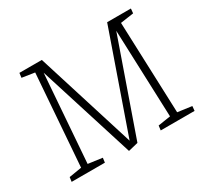

<svg xmlns="http://www.w3.org/2000/svg" viewBox="-146 -906 1187 1120"><g transform="rotate(-30 447.5 -346.0)"><path d="M711 -633 491 -5 425 11 222 -633 178 -44 273 -31 269 0H45L49 -30L134 -44L180 -659L95 -672L99 -703H250L458 -39L690 -703H850L847 -672L758 -659L781 -44L876 -31L873 0H645L649 -31L733 -44Z"/></g></svg>

Font: Literata 18pt ExtraLight
Style: Italic
Weight: 250
Italic angle: -2°
Designer: Latin by Veronika Burian and Jose Scaglione. Greek by Irene Vlachou. Cyrillic by Vera Evstafieva
Foundry: TypeTogether
Version: Version 3.103;gftools[0.9.29]